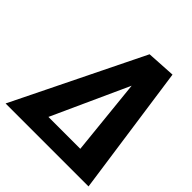

<svg xmlns="http://www.w3.org/2000/svg" viewBox="-202 -907 1054 1054"><g transform="rotate(45 325.0 -380.0)"><path d="M371 -750 3 0H647L539 -760ZM221.5 -114 423.5 -558.5 469 -114Z"/></g></svg>

Font: B612
Style: Regular
Weight: 700
Italic angle: -10°
Designer: Nicolas Chauveau, Thomas Paillot, Jonathan Favre-Lamarine, Jean-Luc Vinot
Foundry: AIRBUS
Version: Version 1.008